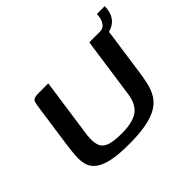

<svg xmlns="http://www.w3.org/2000/svg" viewBox="-122 -706 887 887"><g transform="rotate(-45 322.0 -262.5)"><path d="M542 -206Q537 -168 529.5 -135.5Q522 -103 507 -77.5Q492 -52 463.5 -34Q435 -16 389 -6.5Q343 3 273 3Q203 3 160 -6.5Q117 -16 94.5 -34Q72 -52 65 -76.5Q58 -101 60 -132.5Q62 -164 67 -199L97 -410Q100 -431 103 -441.5Q106 -452 115 -456Q124 -460 143 -460H207L165 -165Q160 -121 169.5 -97.5Q179 -74 207 -65Q235 -56 283 -56Q356 -56 390.5 -81Q425 -106 433 -165L475 -460H537Q558 -460 566 -456Q574 -452 574 -441.5Q574 -431 571 -410ZM520 -425 522 -460H543Q566 -460 577 -476Q588 -492 590 -506L593 -528H644L642 -508Q636 -465 605 -444Q574 -423 520 -425Z"/></g></svg>

Font: Genos Thin Medium
Style: Italic
Weight: 500
Italic angle: -8°
Version: Version 1.010